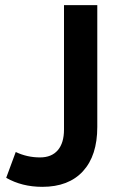

<svg xmlns="http://www.w3.org/2000/svg" viewBox="-20 -714 467 744"><path d="M144 10Q65 10 4 -25L41 -125Q85 -104 135 -104Q180 -104 204 -132Q228 -160 228 -212V-694H357V-222Q357 -111 301.5 -50.5Q246 10 144 10Z"/></svg>

Font: Cantarell
Style: Bold
Weight: 700
Designer: Dave Crossland, Nikolaus Waxweiler, Florian Fecher, Jacques Le Bailly, Eben Sorkin, Alexei Vanyashin, Alexios Zavras, Em
Version: Version 0.303